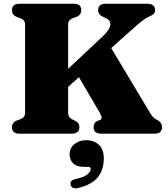

<svg xmlns="http://www.w3.org/2000/svg" viewBox="-20 -720 906 1034"><path d="M347 -111Q347 -88.5 367.5 -78L381.5 -71Q397 -63.5 402.2 -55.2Q407.5 -47 407.5 -34Q407.5 0 364.5 0H87.5Q44.5 0 44.5 -34Q44.5 -61 70.5 -71L89.5 -78Q115 -88 115 -111V-589Q115 -612.5 89.5 -622L70.5 -629Q44.5 -639 44.5 -666Q44.5 -700 87.5 -700H374.5Q417.5 -700 417.5 -666Q417.5 -639 391.5 -629L372.5 -622Q347 -612.5 347 -589V-349.5L533 -524Q573 -562 574.2 -586.8Q575.5 -611.5 548.5 -623.5L534 -630Q508.5 -641.5 508.5 -666Q508.5 -700 551.5 -700H772Q815 -700 815 -666Q815 -652.5 807.2 -645Q799.5 -637.5 777.5 -628Q768.5 -624 756.8 -616Q745 -608 719.5 -586Q694 -564 642 -517.5L579 -461L787.5 -113Q799.5 -93 808.8 -85.2Q818 -77.5 827.5 -74Q852.5 -61 852.5 -34Q852.5 0 809.5 0H527Q484 0 484 -34.5Q484 -60.5 505.5 -69L518.5 -74Q527.5 -77.5 527.2 -87Q527 -96.5 515 -117L405 -304.5L347 -252ZM431 178.5Q392.5 178.5 373.8 159.5Q355 140.5 355 111.5Q355 77.5 380.5 56.2Q406 35 443.5 35Q486.5 35 512.8 60Q539 85 539 132.5Q539 194.5 506.2 235Q473.5 275.5 398 293Q382 296.5 372.5 291.2Q363 286 360.5 275.5Q354.5 252.5 384 245Q431.5 235 450 219.5Q468.5 204 468.5 190Q468.5 178.5 452.5 178.5Z"/></svg>

Font: Fraunces 9pt S000 Black
Style: Regular
Weight: 900
Version: Version 1.000; ttfautohint (v1.8.3)